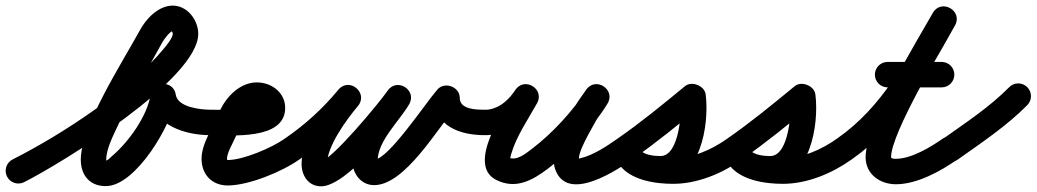

<svg xmlns="http://www.w3.org/2000/svg" viewBox="-52 -604 3666 679"><path d="M33.3 40.2C33.3 40.2 33.3 40.2 33.3 40.2C166.4 -26.9 649.1 -323.4 649.1 -484.4C649.1 -533.4 610.2 -584.2 558.9 -584.2C508.5 -584.2 464.3 -537.7 442.2 -496.1C442.2 -496.1 442.3 -496.2 442.4 -496.3C442.5 -496.5 442.5 -496.6 442.5 -496.6C379.4 -381.5 233.7 -155.4 233.7 -39.9C233.7 14.9 264.3 54.2 322.1 54.2C429 54.2 556 -165.3 569.5 -256.4C573.3 -281.8 549.2 -294.7 525.1 -294.8C501 -294.8 476.9 -282.2 480.4 -256.7C494.2 -158.5 606.6 -126.1 690.9 -126C715.8 -126 736 -146.1 736 -170.9C736 -195.8 715.9 -216 691.1 -216C691.1 -216 691.1 -216 691.1 -216C658.8 -216 575.9 -224.3 569.6 -269.3C566 -294.7 545.6 -307.5 525.2 -307.6C504.7 -307.7 484.3 -295 480.5 -269.6C469.3 -193.8 402.1 -101.1 344.7 -52.5C338.7 -47.4 328.6 -35.8 322.1 -35.8C312.7 -35.8 324.7 -26.4 324.1 -32.7C323.8 -35.1 323.7 -37.5 323.7 -39.9C323.7 -78.3 350.1 -128.1 365.9 -162C412.5 -261.8 468.6 -356.9 521.5 -453.4C521.5 -453.4 521.5 -453.5 521.6 -453.7C521.7 -453.8 521.8 -453.9 521.8 -453.9C527.2 -464.3 550 -494.2 558.9 -494.2C560.9 -494.2 552.3 -497.6 553.5 -496.1C556.1 -492.9 559.1 -488.4 559.1 -484.4C559.1 -470.5 536.5 -443.2 528.9 -433.9C407.5 -284.9 164 -126.5 -7.3 -40.2C-29.4 -29 -38.4 -1.9 -27.2 20.3C-16 42.4 11.1 51.4 33.3 40.2Z M646 -170.9C646 -146.1 666.2 -126 691.1 -126C765.3 -126.1 956.5 -107.1 956.5 -222.5C956.5 -277.1 907.7 -312.6 856.4 -312.6C798 -312.6 750 -264 726.4 -214.3C713.5 -187.3 700.7 -160.3 687.8 -133.3C674.3 -105.1 660.8 -74.1 660.8 -42.3C660.8 12.5 697.1 51.9 753.3 51.9C828.1 51.9 947.5 2.4 1007.2 -40.4C1027.4 -54.9 1032.1 -83 1017.6 -103.2C1003.1 -123.4 975 -128.1 954.8 -113.6C954.8 -113.6 954.8 -113.6 954.8 -113.6C910.4 -81.8 808.6 -38.1 753.3 -38.1C751.8 -38.1 750.8 -39.2 750.8 -42.3C750.8 -59.2 762 -79.9 769.1 -94.7C781.9 -121.7 794.8 -148.7 807.6 -175.7C815.1 -191.4 836.3 -222.6 856.4 -222.6C859.9 -222.6 863.9 -221.9 866.9 -220C867.1 -219.9 867.6 -219.4 867.7 -219.4C868.7 -219.9 866.5 -223.6 866.5 -222.5C866.5 -220.4 868 -226.6 869.4 -228.2C870.7 -229.8 866.8 -227.1 866.3 -226.9C862.6 -225.5 859.1 -224.5 855.2 -223.6C803.6 -211.7 743.6 -216.1 690.9 -216C666.1 -216 646 -195.8 646 -170.9Z M1006.5 -39.9C1006.5 -39.9 1006.5 -39.9 1006.5 -39.9C1084.9 -93.8 1153.2 -155.8 1214 -229.3C1233 -252.4 1225.3 -278.2 1208.1 -292.6C1190.9 -306.9 1164.1 -309.8 1144.8 -287C1090.2 -222 1014.5 -112.4 1014.5 -24.5C1014.5 16.7 1038.3 54.9 1083.7 54.9C1173.5 54.9 1344.4 -161.7 1393.2 -232.5C1409.5 -256.2 1397.7 -280.7 1378.2 -293C1358.7 -305.3 1331.5 -305.4 1317.1 -280.5C1273.1 -204.1 1193.8 -131.8 1193.8 -37.1C1193.8 7.7 1222.7 50.7 1271.1 50.7C1380.1 50.7 1494 -148.6 1563 -228.6C1575.7 -243.4 1556 -260.5 1533 -269.1C1510 -277.6 1483.9 -277.6 1483.9 -258C1483.9 -156.4 1577 -126 1662 -126C1686.9 -126 1707 -146.1 1707 -171C1707 -195.9 1686.9 -216 1662 -216C1662 -216 1662 -216 1662 -216C1632.3 -216 1573.9 -216.6 1573.9 -258C1573.9 -277.6 1560.5 -292.3 1543.9 -298.5C1527.3 -304.6 1507.6 -302.2 1494.8 -287.4C1449 -234.2 1320.4 -39.3 1271.1 -39.3C1268.8 -39.3 1275.9 -38.7 1278 -37.7C1287.1 -33.4 1283.8 -28.5 1283.8 -37.1C1283.8 -105.8 1361.2 -176.7 1395.1 -235.5C1409.5 -260.5 1398.6 -284.3 1380.1 -296C1361.6 -307.7 1335.4 -307.2 1319 -283.5C1289.1 -240 1118.7 -35.1 1083.7 -35.1C1080.6 -35.1 1089.9 -34.3 1092.6 -33C1100.9 -29.2 1104.5 -15.9 1104.5 -24.5C1104.5 -87.5 1174.7 -182.6 1213.7 -229C1233 -251.9 1225.2 -277.8 1207.9 -292.3C1190.5 -306.7 1163.6 -309.7 1144.6 -286.7C1089.2 -219.6 1027 -163.2 955.5 -114.1C935 -100 929.8 -72 943.9 -51.5C958 -31 986 -25.8 1006.5 -39.9Z M1607 -171.9C1606.5 -147 1626.3 -126.5 1651.1 -126C1666.4 -125.7 1681.2 -125.9 1696.3 -128.8C1760.3 -140.8 1809.9 -182.7 1845.4 -236C1861.4 -260 1849.2 -284.3 1829.5 -296.3C1809.8 -308.3 1782.7 -308 1768.7 -282.9C1729.4 -212.3 1597 -21.7 1702.6 32.1C1771 66.9 1830.4 34.3 1885.2 -7.1C1960.9 -64.4 2047.7 -156.7 2096.5 -237.8C2111.5 -262.6 2100.9 -286.8 2082.5 -298.7C2064 -310.7 2037.6 -310.5 2021.1 -286.7C2006.4 -265.6 1990.7 -244.7 1977.9 -222.3C1977.9 -222.3 1977.7 -222 1977.5 -221.6C1977.3 -221.3 1977.2 -220.9 1977.2 -220.9C1944 -157.7 1880.7 -63.5 1916.9 7.5C1916.9 7.5 1916.9 7.5 1916.9 7.5C1916.9 7.5 1916.9 7.5 1916.9 7.5C1967.1 105.5 2127.8 -0.9 2183.8 -40.1C2204.2 -54.4 2209.1 -82.5 2194.9 -102.8C2180.6 -123.2 2152.5 -128.1 2132.2 -113.9C2132.2 -113.9 2132.2 -113.9 2132.2 -113.9C2093.6 -86.9 2046.8 -55.3 2000.4 -44.3C1998.3 -43.9 1996.3 -43.4 1994.2 -43C1991.6 -42.6 1984 -43.6 1986.4 -42.5C1990.9 -40.4 1999.7 -28.3 1997.1 -33.5C1997.1 -33.5 1997.1 -33.5 1997.1 -33.5C1997.1 -33.5 1997.1 -33.5 1997.1 -33.5C1984.3 -58.4 2040.8 -148.6 2056.8 -179.1C2056.8 -179.1 2056.7 -178.7 2056.5 -178.4C2056.3 -178 2056.1 -177.7 2056.1 -177.7C2067.5 -197.7 2081.8 -216.4 2094.9 -235.3C2111.5 -259.1 2100.1 -283.8 2080.9 -296.3C2061.6 -308.8 2034.4 -309.1 2019.5 -284.2C1976.5 -212.9 1897.4 -129.3 1830.8 -78.9C1807.4 -61.2 1774.5 -32.2 1743.4 -48.1C1744.7 -47.2 1745.9 -46.4 1747.1 -45.5C1749.9 -42.9 1750.5 -41.6 1752 -38.4C1752.9 -36.3 1752.1 -41.3 1752.5 -44.3C1753.2 -49.4 1754.4 -54.2 1755.8 -59.2C1774.4 -122.9 1815.1 -181.1 1847.3 -239.1C1861.3 -264.3 1850.1 -288 1831.4 -299.4C1812.7 -310.8 1786.5 -309.9 1770.6 -286C1748.7 -253.2 1719.4 -224.7 1679.7 -217.2C1670.7 -215.5 1661.9 -215.8 1652.9 -216C1628 -216.5 1607.5 -196.7 1607 -171.9Z M2121 -51.3C2135.2 -30.9 2163.2 -25.9 2183.7 -40C2267.9 -98.5 2348.5 -164.6 2427.6 -229.7C2439.6 -239.6 2420.3 -254.6 2398.5 -263.2C2376.7 -271.9 2352.4 -274.2 2354.4 -258.8C2360.1 -213.4 2351.5 -52.1 2283.8 -52.1C2262.3 -52.1 2224.4 -55.5 2210.8 -74.9C2193.6 -99.4 2166.5 -98.8 2148.1 -85.8C2129.7 -72.9 2119.9 -47.7 2137.2 -23.1C2176.9 33.4 2264.5 46.1 2328.5 46.1C2414.7 46.1 2502.6 9.3 2572.2 -40.4C2592.4 -54.8 2597.1 -82.9 2582.6 -103.2C2568.2 -123.4 2540.1 -128.1 2519.8 -113.6C2465.8 -75 2395.7 -43.9 2328.5 -43.9C2299.1 -43.9 2229.8 -47.9 2210.8 -74.9C2193.6 -99.4 2166.5 -98.8 2148.1 -85.8C2129.7 -72.9 2119.9 -47.7 2137.2 -23.1C2169.6 23 2230.3 37.9 2283.8 37.9C2424.8 37.9 2457.2 -162.9 2443.6 -270.1C2441.7 -285.5 2429.4 -297.7 2414.5 -303.6C2399.7 -309.5 2382.4 -309.1 2370.4 -299.2C2293.2 -235.6 2214.6 -171 2132.3 -114C2111.9 -99.8 2106.9 -71.8 2121 -51.3Z M2509 -51.3C2523.2 -30.9 2551.2 -25.9 2571.7 -40C2655.9 -98.5 2736.5 -164.6 2815.6 -229.7C2827.6 -239.6 2808.3 -254.6 2786.5 -263.2C2764.7 -271.9 2740.4 -274.2 2742.4 -258.8C2748.1 -213.4 2739.5 -52.1 2671.8 -52.1C2650.3 -52.1 2612.4 -55.5 2598.8 -74.9C2581.6 -99.4 2554.5 -98.8 2536.1 -85.8C2517.7 -72.9 2507.9 -47.7 2525.2 -23.1C2564.9 33.4 2652.5 46.1 2716.5 46.1C2802.7 46.1 2890.6 9.3 2960.2 -40.4C2980.4 -54.8 2985.1 -82.9 2970.6 -103.2C2956.2 -123.4 2928.1 -128.1 2907.8 -113.6C2853.8 -75 2783.7 -43.9 2716.5 -43.9C2687.1 -43.9 2617.8 -47.9 2598.8 -74.9C2581.6 -99.4 2554.5 -98.8 2536.1 -85.8C2517.7 -72.9 2507.9 -47.7 2525.2 -23.1C2557.6 23 2618.3 37.9 2671.8 37.9C2812.8 37.9 2845.2 -162.9 2831.6 -270.1C2829.7 -285.5 2817.4 -297.7 2802.5 -303.6C2787.7 -309.5 2770.4 -309.1 2758.4 -299.2C2681.2 -235.6 2602.6 -171 2520.3 -114C2499.9 -99.8 2494.9 -71.8 2509 -51.3Z M2959.8 -40.1C2959.8 -40.1 2959.8 -40.1 2959.8 -40.1C3134 -161.7 3222.8 -332.9 3325.2 -513.8C3339.9 -540 3327.7 -564.1 3308.2 -575.2C3288.6 -586.2 3261.6 -584.3 3246.8 -558.2C3189.9 -457.5 3009.2 -163.2 3009.2 -48.3C3009.2 12 3059.8 47.6 3116.3 47.6C3191.2 47.6 3274.2 1.6 3333.8 -40.1C3354.2 -54.4 3359.1 -82.5 3344.9 -102.8C3330.6 -123.2 3302.5 -128.1 3282.2 -113.9C3239.1 -83.7 3171 -42.4 3116.3 -42.4C3112.4 -42.4 3099.2 -42.3 3099.2 -48.3C3099.2 -133.3 3281.4 -436.4 3325.2 -513.8C3339.9 -540 3327.7 -564.1 3308.2 -575.2C3288.6 -586.2 3261.6 -584.3 3246.8 -558.2C3151.8 -390.2 3070 -226.8 2908.2 -113.9C2887.9 -99.7 2882.9 -71.6 2897.1 -51.2C2911.3 -30.9 2939.4 -25.9 2959.8 -40.1ZM3087 -295C3087 -295 3087 -295 3087 -295C3150.7 -295 3214.3 -295 3278 -295C3302.9 -295 3323 -315.1 3323 -340C3323 -364.9 3302.9 -385 3278 -385C3278 -385 3278 -385 3278 -385C3214.3 -385 3150.7 -385 3087 -385C3062.1 -385 3042 -364.9 3042 -340C3042 -315.1 3062.1 -295 3087 -295Z M3271.3 -49.6C3285.7 -29.3 3313.8 -24.6 3334.1 -39C3418.4 -98.9 3508.3 -158.5 3581.1 -232.4C3598.5 -250.2 3598.3 -278.7 3580.6 -296.1C3562.8 -313.5 3534.3 -313.3 3516.9 -295.6C3516.9 -295.6 3516.9 -295.6 3516.9 -295.6C3448 -225.5 3361.9 -169.2 3281.9 -112.3C3261.7 -97.9 3256.9 -69.9 3271.3 -49.6Z"/></svg>

Font: FRB American Cursive Guidelines Black
Style: Bold Italic
Weight: 900
Italic angle: -25°
Version: Version 2.0;Modular Font Editor K font №1